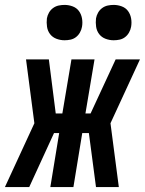

<svg xmlns="http://www.w3.org/2000/svg" viewBox="-58 -762 590 782"><path d="M-38 0 82 -260 48 -520H141L169 -300H196L233 -520H327L290 -300H311L413 -520H512L392 -260L426 0H333L304 -220H277L241 0H147L183 -220H162L61 0ZM405 -598Q388 -598 372 -604Q356 -610 346 -623Q336 -636 333.5 -653Q331 -670 333 -687Q335 -699 341.5 -710.5Q348 -722 358.5 -729.5Q369 -737 381 -739.5Q393 -742 405 -742Q422 -742 438 -736Q454 -730 463.5 -717Q473 -704 476 -687Q479 -670 476 -653Q474 -641 467.5 -629.5Q461 -618 451 -610.5Q441 -603 429 -600.5Q417 -598 405 -598ZM205 -598Q188 -598 172 -604Q156 -610 146 -623Q136 -636 133.5 -653Q131 -670 133 -687Q135 -699 141.5 -710.5Q148 -722 158.5 -729.5Q169 -737 181 -739.5Q193 -742 205 -742Q222 -742 238 -736Q254 -730 263.5 -717Q273 -704 276 -687Q279 -670 276 -653Q274 -641 267.5 -629.5Q261 -618 251 -610.5Q241 -603 229 -600.5Q217 -598 205 -598Z"/></svg>

Font: Iosevka
Style: Bold Italic
Weight: 700
Italic angle: -9°
Monospace: yes
Designer: Belleve Invis
Foundry: Belleve Invis
Version: Version 32.5.0; ttfautohint (v1.8.4)